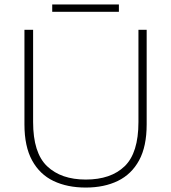

<svg xmlns="http://www.w3.org/2000/svg" viewBox="-20 -834 770 864"><path d="M366 10Q283 10 221 -19.5Q159 -49 124.5 -112Q90 -175 90 -274V-700H129V-285Q129 -146 192 -86Q255 -26 366 -26Q479 -26 541 -86Q603 -146 603 -285V-700H640V-274Q640 -175 606 -112.5Q572 -50 510.5 -20Q449 10 366 10ZM215 -781V-814H515V-781Z"/></svg>

Font: REM Thin
Style: Regular
Weight: 250
Designer: Octavio Pardo
Foundry: Ashler Design
Version: Version 1.005;gftools[0.9.28]